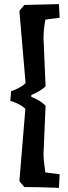

<svg xmlns="http://www.w3.org/2000/svg" viewBox="-20 -786 329 931"><path d="M201 -274 191 -40Q191 -22 193.5 0.5Q196 23 198 36L200 50L269 59L266 125Q167 121 98 121L74 92L103 -258Q91 -271 65.5 -283.5Q40 -296 30 -296L34 -345Q42 -345 67 -357.5Q92 -370 104 -383L74 -733L98 -762L266 -766L269 -700L200 -691Q191 -641 191 -601L201 -367Q188 -355 170.5 -344.5Q153 -334 142 -330L132 -325V-316Q171 -302 201 -274Z"/></svg>

Font: Andada
Style: Bold
Weight: 700
Designer: Carolina Giovagnoli
Foundry: Carolina Giovagnoli
Version: Version 1.003